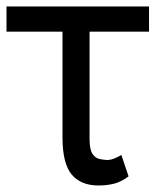

<svg xmlns="http://www.w3.org/2000/svg" viewBox="-29 -566 482 596"><path d="M433.6 -545.9V-467.8H-8.8V-545.9ZM165 -545.9H249V-131.8Q249.5 -101.1 258.3 -88.1Q267.1 -75.2 279.8 -72.5Q292.5 -69.8 303.7 -69.3Q316.4 -69.8 328.1 -75Q339.8 -80.1 347.7 -85L370.1 -18.6Q345.7 -0.5 323.5 4.6Q301.3 9.8 277.3 9.8Q222.2 9.8 193.8 -23.9Q165.5 -57.6 165 -136.7Z"/></svg>

Font: Inter Tight
Style: Regular
Weight: 400
Designer: Rasmus Andersson
Foundry: rsms
Version: Version 3.002